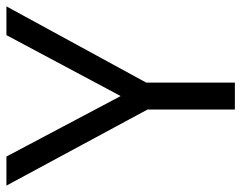

<svg xmlns="http://www.w3.org/2000/svg" viewBox="-97 -657 754 600"><g transform="rotate(-90 280.0 -357.0)"><path d="M279.8 -356.9 470.2 -713.9H560.1L321.8 -276.9V0H237.8V-272.9L0 -713.9H90.8Z"/></g></svg>

Font: HunimalSansv1.5
Style: Regular
Weight: 400
Foundry: Ascender Corporation
Version: Version 1.10